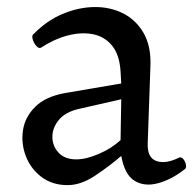

<svg xmlns="http://www.w3.org/2000/svg" viewBox="-20 -529 567 559"><path d="M78 -430Q116 -469 162.5 -488.5Q209 -508 255 -508.5Q301 -509 338.5 -490Q376 -471 398 -433Q420 -395 418 -338L410 -110Q409 -69 436 -60Q463 -51 501 -70Q508 -73 514 -65.5Q520 -58 521.5 -48Q523 -38 516 -35Q479 -6 440 4.5Q401 15 372 -2.5Q343 -20 333 -75Q297 -44 256 -17Q215 10 177 10Q132 10 100.5 -14Q69 -38 55 -75Q41 -112 47 -150.5Q53 -189 83 -218.5Q113 -248 169 -258L333 -286L331 -321Q328 -370 306 -396.5Q284 -423 250 -429.5Q216 -436 176.5 -425.5Q137 -415 99 -390Q93 -387 85.5 -395.5Q78 -404 75 -415.5Q72 -427 78 -430ZM210 -212Q170 -203 151 -179.5Q132 -156 132.5 -129.5Q133 -103 151 -84Q169 -65 202 -65Q231 -65 268 -81Q305 -97 331 -121L333 -240Z"/></svg>

Font: Anvers
Style: Regular
Weight: 400
Designer: Ishtar van Looy
Version: Version 1.000